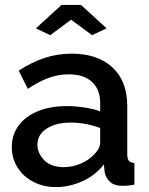

<svg xmlns="http://www.w3.org/2000/svg" viewBox="-20 -750 604 780"><path d="M28 -153Q28 -203 56 -240.5Q84 -278 134.5 -298.5Q185 -319 251 -319Q286 -319 322.5 -313.5Q359 -308 387 -298V-331Q387 -386 354 -417Q321 -448 259 -448Q216 -448 176 -433Q136 -418 93 -389L56 -463Q108 -497 160.5 -514.5Q213 -532 271 -532Q376 -532 436.5 -476.5Q497 -421 497 -319V-124Q497 -105 503.5 -97Q510 -89 526 -88V0Q511 3 499 4Q487 5 479 5Q443 5 425.5 -12.5Q408 -30 405 -52L402 -82Q368 -38 315 -14Q262 10 208 10Q156 10 115 -11.5Q74 -33 51 -70Q28 -107 28 -153ZM361 -121Q387 -147 387 -170V-230Q328 -252 267 -252Q207 -252 169.5 -227.5Q132 -203 132 -162Q132 -128 159.5 -99.5Q187 -71 239 -71Q274 -71 307 -85Q340 -99 361 -121ZM126 -635 230 -730H309L413 -635L354 -607L269 -670L184 -607Z"/></svg>

Font: Raleway SemiBold
Style: Regular
Weight: 600
Designer: Matt McInerney, Pablo Impallari, Rodrigo Fuenzalida
Foundry: Matt McInerney, Pablo Impallari, Rodrigo Fuenzalida
Version: Version 4.026